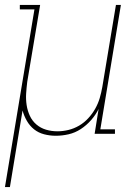

<svg xmlns="http://www.w3.org/2000/svg" viewBox="-35 -540 555 775"><path d="M-15 215 104 -502H45V-520H127L75 -210Q72 -186 70.5 -162.5Q69 -139 72.5 -116Q76 -93 85.5 -72.5Q95 -52 112 -37.5Q129 -23 151 -16.5Q173 -10 197 -10Q219 -10 241.5 -15.5Q264 -21 284.5 -33Q305 -45 321.5 -63Q338 -81 349.5 -101.5Q361 -122 367.5 -144Q374 -166 378 -189L433 -520H453L370 -18H429V0H347L363 -100Q351 -76 332.5 -55Q314 -34 291 -19Q268 -4 242 2Q216 8 190 8Q166 8 143 2Q120 -4 102.5 -18Q85 -32 73.5 -52Q62 -72 56 -94L5 215Z"/></svg>

Font: Iosevka Curly Slab Thin
Style: Italic
Weight: 100
Italic angle: -9°
Monospace: yes
Designer: Belleve Invis
Foundry: Belleve Invis
Version: Version 22.1.2; ttfautohint (v1.8.4)